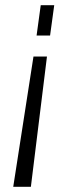

<svg xmlns="http://www.w3.org/2000/svg" viewBox="-20 -560 291 740"><path d="M31 160 109 -342H161L99 160ZM121 -423 137 -540H189L173 -423Z"/></svg>

Font: Pathway Extreme 28pt ExtraLight
Style: Italic
Weight: 250
Italic angle: -8°
Designer: Eduardo Rodriguez Tunni
Foundry: Eduardo Rodriguez Tunni
Version: Version 1.001;gftools[0.9.26]